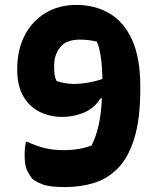

<svg xmlns="http://www.w3.org/2000/svg" viewBox="-20 -740 640 780"><path d="M290 -720Q365 -720 424 -686Q483 -652 516.5 -578.5Q550 -505 550 -387V-380Q550 -256 525.5 -177.5Q501 -99 458.5 -56Q416 -13 361 3.5Q306 20 244 20Q180 20 151.5 8.5Q123 -3 112 -13Q102 -24 91 -45.5Q80 -67 80 -110Q80 -127 81.5 -140Q83 -153 85 -164H91Q129 -146 163.5 -138Q198 -130 239 -130Q302 -130 352 -149Q370 -184 380.5 -230.5Q391 -277 394 -340H388Q363 -300 321 -282.5Q279 -265 233 -265Q184 -265 142.5 -285Q101 -305 75.5 -347.5Q50 -390 50 -456V-460Q50 -538 80.5 -596.5Q111 -655 165 -687.5Q219 -720 290 -720ZM210 -411Q224 -406 242.5 -402.5Q261 -399 280 -399Q307 -399 336.5 -404Q366 -409 396 -419Q395 -476 388.5 -515Q382 -554 373 -571Q357 -575 339.5 -577Q322 -579 304 -579Q249 -579 224.5 -548Q200 -517 200 -475V-469Q200 -448 202 -435Q204 -422 210 -411Z"/></svg>

Font: Recursive Sn Csl St XBd
Style: Regular
Weight: 800
Version: Version 1.085;hotconv 1.1.0;makeotfexe 2.6.0; ttfautohint (v